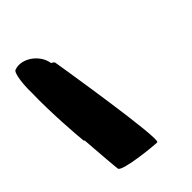

<svg xmlns="http://www.w3.org/2000/svg" viewBox="-130 -541 476 476"><g transform="rotate(-45 107.5 -303.0)"><path d="M19 -137C21 -124 121 -114 134 -114C147 -114 97 -420 95 -432C95 -434 92 -437 87 -439C81 -476 41 -500 14 -490C4 -490 0 -445 1 -422C-1 -356 6 -263 8 -248C8 -245 9 -244 10 -245C14 -189 18 -142 19 -137Z"/></g></svg>

Font: Ampere
Style: SCRevIta
Weight: 400
Version: Version 1